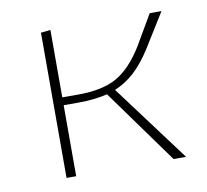

<svg xmlns="http://www.w3.org/2000/svg" viewBox="-55 -470 572 530"><g transform="rotate(-10 230.5 -205.0)"><path d="M265 -216 426 0H391L241 -208Q205 -199 159 -199H118V0H91V-407L118 -410V-221H163Q231 -221 271.5 -244Q312 -267 347 -324L396 -408H429L370 -313Q346 -275 321 -252Q296 -229 265 -216Z"/></g></svg>

Font: Ysabeau Infant Extralight
Style: Regular
Weight: 200
Designer: Christian Thalmann (Catharsis Fonts)
Version: Version 0.003